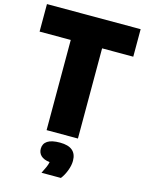

<svg xmlns="http://www.w3.org/2000/svg" viewBox="-144 -824 880 1166"><g transform="rotate(15 296.5 -241.0)"><path d="M198 0V-567H2V-740H591V-567H395V0ZM401 139Q401 168 388.2 201.2Q375.5 234.5 357 258H235Q248 233 255.5 215.8Q263 198.5 266 183Q229 178.5 211 161.5Q193 144.5 193 118Q193 86 218.5 69Q244 52 297 52Q401 52 401 139Z"/></g></svg>

Font: Encode Sans Condensed Black
Style: Regular
Weight: 900
Width: 3
Designer: Multiple Designers
Foundry: Impallari Type
Version: Version 2.000